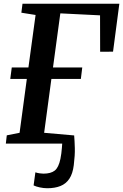

<svg xmlns="http://www.w3.org/2000/svg" viewBox="-20 -763 654 1020"><path d="M231.5 237Q211.5 237 191 232.5Q170.5 228 158.5 222L168 152.5Q178 156 190.8 157.8Q203.5 159.5 210.5 159.5Q250 159.5 270.8 143.2Q291.5 127 301 81Q304 67.5 305.8 52Q307.5 36.5 308.8 22.5Q310 8.5 310.5 0H11L16 -44L84 -57.5L122.5 -343.5H34.5L42.5 -404.5H131L169 -683.5L93.5 -695.5L99.5 -743H614L580.5 -488.5L512 -488L511.5 -681.5L300.5 -692L261.5 -404.5H417L409.5 -343.5H253L214.5 -57.5L374 -43.5Q376.5 -13.5 377.5 24Q378.5 61.5 372 114Q366.5 159.5 348.5 186.5Q330.5 213.5 301 225.2Q271.5 237 231.5 237Z"/></svg>

Font: Merriweather SemiBold
Style: Italic
Weight: 600
Italic angle: -7.8°
Version: Version 2.101